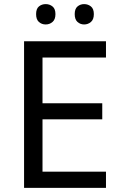

<svg xmlns="http://www.w3.org/2000/svg" viewBox="-20 -915 596 935"><path d="M496.1 0H97.2V-713.9H496.1V-634.8H187V-412.1H478V-334H187V-79.1H496.1ZM155.8 -846.2Q155.8 -872.1 169.4 -883.5Q183.1 -895 202.6 -895Q221.7 -895 235.8 -883.5Q250 -872.1 250 -846.2Q250 -820.3 235.8 -808.1Q221.7 -795.9 202.6 -795.9Q183.1 -795.9 169.4 -808.1Q155.8 -820.3 155.8 -846.2ZM343.8 -846.2Q343.8 -872.1 357.4 -883.5Q371.1 -895 389.6 -895Q408.7 -895 422.9 -883.5Q437 -872.1 437 -846.2Q437 -820.3 422.9 -808.1Q408.7 -795.9 389.6 -795.9Q371.1 -795.9 357.4 -808.1Q343.8 -820.3 343.8 -846.2Z"/></svg>

Font: Noto Sans Southeast Asian
Style: Regular
Weight: 400
Designer: Monotype Design Team
Foundry: Monotype Imaging Inc.
Version: Version 1.06 uh; ttfautohint (v1.4.1)